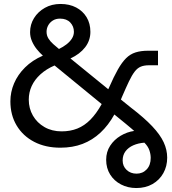

<svg xmlns="http://www.w3.org/2000/svg" viewBox="-20 -733 870 969"><path d="M667.8 216Q625.6 216 590.8 198Q556 180 535.9 147.8Q515.8 115.6 515.8 73.6Q515.8 33.2 536 2.4Q556.2 -28.4 588.7 -47.8Q621.2 -67.2 657.2 -72.2Q653.2 -75.6 644.3 -83.5Q635.4 -91.4 614.8 -108.2L557.2 -155.2Q527.2 -101 486.9 -63.4Q446.6 -25.8 396.6 -6.7Q346.6 12.4 284.8 12.4Q209.2 12.4 152.4 -17.2Q95.6 -46.8 64 -99.6Q32.4 -152.4 32.4 -221.6Q32.4 -268.4 51 -312.2Q69.6 -356 106.2 -392.4Q142.8 -428.8 196.4 -452.2Q180.6 -466.2 165.8 -484.5Q151 -502.8 141.4 -524.9Q131.8 -547 131.8 -570.8Q131.8 -609.4 151.7 -641.6Q171.6 -673.8 206.3 -693.4Q241 -713 285.4 -713Q330.6 -713 364.4 -695.2Q398.2 -677.4 417.2 -645.8Q436.2 -614.2 436.2 -572.4Q436.2 -528.8 409.7 -494.4Q383.2 -460 335.6 -438L526.4 -282.6L530.8 -292Q554.6 -346.6 575 -382.5Q595.4 -418.4 616.2 -439.1Q637 -459.8 663.9 -468.4Q690.8 -477 727.6 -477H777.4V-403.6H732.2Q707.4 -403.6 690.5 -396.6Q673.6 -389.6 659.7 -371.6Q645.8 -353.6 630.7 -322Q615.6 -290.4 594.4 -241L590.2 -230.6L639.8 -190.6Q708 -138.4 748.2 -95.8Q788.4 -53.2 806.1 -15Q823.8 23.2 823.8 62.8Q823.8 106 804.4 140.8Q785 175.6 749.9 195.8Q714.8 216 667.8 216ZM291 -70Q334.8 -70 370.5 -84.3Q406.2 -98.6 436.3 -129.1Q466.4 -159.6 493.2 -207.8L255.4 -402.6Q213.6 -384.6 184.3 -358Q155 -331.4 140.1 -299.1Q125.2 -266.8 125.2 -230Q125.2 -185.8 146.1 -149.5Q167 -113.2 204.6 -91.6Q242.2 -70 291 -70ZM669.2 143.4Q700 143.4 720.3 121.9Q740.6 100.4 740.6 64Q740.6 44.8 733.7 25Q726.8 5.2 708.6 -13Q677.8 -10.6 652.9 0.3Q628 11.2 613.5 30.4Q599 49.6 599 77Q599 105.6 618.9 124.5Q638.8 143.4 669.2 143.4ZM277.6 -485.8Q298.6 -496 315.7 -509.2Q332.8 -522.4 342.9 -538.4Q353 -554.4 353 -572.6Q353 -600 334.6 -619.5Q316.2 -639 283 -639Q261.6 -639 246.4 -629.3Q231.2 -619.6 223.1 -604.6Q215 -589.6 215 -572.6Q215 -553.6 224.6 -538.4Q234.2 -523.2 248.9 -510.3Q263.6 -497.4 277.6 -485.8Z"/></svg>

Font: MuseoModerno Thin
Style: Regular
Weight: 100
Designer: Pablo Cosgaya, Héctor Gatti, Marcela Romero, and the Authors of The MuseoModerno Project.
Foundry: Omnibus-Type Team
Version: Version 1.003